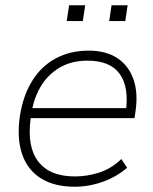

<svg xmlns="http://www.w3.org/2000/svg" viewBox="-20 -700 581 728"><path d="M263 8Q185 8 134 -24.5Q83 -57 63 -118Q43 -179 56 -264Q69 -342 104 -396.5Q139 -451 193 -479.5Q247 -508 316 -508Q382 -508 425 -479.5Q468 -451 486 -399.5Q504 -348 494 -279L490 -252H81L87 -290H474L457 -277Q470 -369 434 -419.5Q398 -470 312 -470Q250 -470 205 -443Q160 -416 133 -369.5Q106 -323 98 -263L96 -248Q82 -143 125.5 -87Q169 -31 264 -31Q311 -31 357 -46Q403 -61 440 -97L462 -64Q423 -30 370.5 -11Q318 8 263 8ZM394 -620 403 -680H464L455 -620ZM233 -620 242 -680H303L294 -620Z"/></svg>

Font: Mulish ExtraLight
Style: Italic
Weight: 200
Italic angle: -9°
Designer: Vernon Adams
Foundry: Vernon Adams
Version: Version 3.603